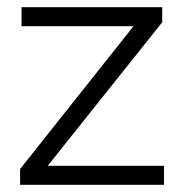

<svg xmlns="http://www.w3.org/2000/svg" viewBox="-20 -515 507 535"><path d="M36 0V-44L352 -442H40V-495H432V-453L113 -53H437V0Z"/></svg>

Font: REM ExtraLight
Style: Regular
Weight: 250
Designer: Octavio Pardo
Foundry: Ashler Design
Version: Version 1.005;gftools[0.9.28]